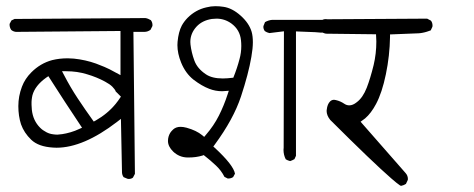

<svg xmlns="http://www.w3.org/2000/svg" viewBox="-20 -608 1540 624"><path d="M373 -293.9Q363.3 -279.3 356 -270.5Q329.6 -238.3 291 -216.3L284.7 -212.9Q255.9 -252.9 232.2 -288.8Q208.5 -324.7 188 -364.3L181.6 -376.5H195.3Q231 -376.5 262.7 -366.7Q294.4 -357.4 321.3 -342.8Q336.9 -334.5 345.2 -326.2Q353.5 -317.9 356.4 -310.5ZM126 -181.2Q119.1 -185.1 115.5 -188.2Q111.8 -191.4 110.4 -192.9Q87.4 -215.8 83.5 -251Q82.5 -261.2 82.5 -267.3Q82.5 -273.4 82.5 -276.9Q82.5 -280.3 83 -283.9Q83.5 -287.6 84 -291.3Q84.5 -294.9 85.4 -298.3Q93.8 -329.6 129.9 -355.5L137.2 -360.4Q190.4 -276.9 246.6 -192.9L237.8 -189Q224.6 -182.6 209.5 -178.2Q194.3 -173.8 182.4 -172.1Q170.4 -170.4 166.5 -170.4Q162.6 -170.4 159.9 -170.7Q157.2 -170.9 153.6 -171.4Q149.9 -171.9 146.2 -172.6Q142.6 -173.3 139.2 -174.6Q135.7 -175.8 132.3 -177.5Q128.9 -179.2 126 -181.2ZM398.4 -26.4Q406.7 -26.4 412.1 -30.8L418.5 -43L413.6 -504.4H449.2Q460 -504.4 469.2 -511.2L475.1 -522.9Q475.6 -524.4 475.6 -525.9Q475.6 -535.6 470.2 -542.5Q461.4 -547.9 452.6 -549.3L27.3 -546.4L17.1 -541.5L11.2 -530.3Q11.2 -529.3 11.2 -526.4Q11.2 -523.4 12.5 -519Q13.7 -514.6 16.6 -510.7Q22.9 -505.4 31.7 -504.4L371.6 -507.3V-363.8Q346.2 -377.9 336.2 -382.8Q326.2 -387.7 319.3 -390.6Q305.7 -396.5 292 -401.4Q257.8 -413.6 220.2 -417.5Q209.5 -418.5 200.2 -418.5Q173.3 -418.5 149.4 -412.6Q111.3 -402.3 82 -373Q61 -352.1 51.3 -326.2Q39.6 -295.4 39.6 -263.2Q39.6 -231 48.3 -204.1Q58.1 -176.3 81.5 -153.8Q105 -131.3 151.9 -128.4Q157.7 -127.9 163.6 -127.9Q251 -127.9 360.4 -211.9L373 -221.7L376.5 -47.4Q377 -38.6 381.8 -32.2L394.5 -26.9Q396.5 -26.4 398.4 -26.4ZM356.4 -310.5Q356.9 -309.6 357.4 -308.6L355.5 -311.5Z M704.1 -353Q668.9 -353 648.9 -366.7Q621.1 -385.3 611.6 -411.4Q602.1 -437.5 599.1 -463.4Q598.6 -467.8 598.6 -471.7Q598.6 -499.5 618.7 -521.5Q637.2 -541.5 668.5 -546.4Q676.3 -547.4 683.6 -547.4Q710 -547.4 731.9 -531.7Q759.8 -511.2 763.2 -477.1Q764.2 -467.8 764.2 -458.5Q764.2 -436.5 758.3 -415.5Q751 -387.2 738.3 -355.5Q717.8 -353 704.1 -353ZM941.9 -505.9 1004.9 -503.4Q1016.1 -502 1022 -502Q1027.8 -502 1034.7 -502.2Q1041.5 -502.4 1049.6 -504.4Q1057.6 -506.3 1063 -509.8L1067.9 -521Q1068.4 -522.5 1068.4 -524.2Q1068.4 -525.9 1067.9 -528.3Q1067.4 -533.2 1064 -537.6L1052.7 -543.5H864.7Q852.5 -542.5 841.3 -536.1L836.4 -523.9Q835.9 -522.5 835.9 -521Q835.9 -513.2 840.8 -506.8Q847.2 -502.4 855.5 -500.5L902.8 -506.3L901.9 -127.4Q901.4 -124 901.4 -121.1Q901.4 -104.5 908.7 -90.3Q915 -86.4 922.9 -84.5Q929.2 -86.4 937 -90.8L941.9 -101.6ZM721.2 -27.8Q731.4 -27.8 737.8 -32.7L743.7 -43.5Q738.8 -71.3 678.7 -127L673.3 -131.8L677.7 -137.7Q738.8 -220.7 763.2 -294.4Q787.6 -368.2 796.9 -422.9Q801.8 -450.7 801.8 -470.7Q801.8 -490.7 797.9 -504.4Q789.6 -532.7 762.2 -557.1Q734.4 -582 706.1 -585.9Q693.8 -587.9 679.7 -587.9Q665.5 -587.9 650.4 -584Q615.7 -576.2 589.4 -549.8Q578.1 -538.1 570.8 -524.9Q560.1 -504.4 557.1 -472.2Q556.6 -466.8 556.6 -461.4Q556.6 -434.1 568.8 -404.3Q583 -369.6 608.9 -349.1Q635.7 -328.6 660.2 -319.3Q680.2 -311.5 702.1 -311.5Q706.5 -311.5 723.6 -313L719.7 -301.3Q708 -265.1 691.4 -232.2Q674.8 -199.2 648.9 -169.4L643.6 -163.1L637.2 -168.5Q618.2 -184.1 586.4 -192.9Q575.7 -195.8 566.9 -195.8Q552.2 -195.8 543 -187.5Q536.6 -181.6 533.2 -176.3Q525.9 -164.1 525.9 -149.9Q525.9 -131.8 543 -115.2Q562 -97.2 587.9 -96.2Q590.8 -96.2 593.8 -96.2Q617.7 -96.2 638.2 -102.5L642.1 -104Q664.6 -86.4 682.1 -69.8Q699.2 -53.7 709.5 -33.2L720.2 -27.8Q720.7 -27.8 721.2 -27.8Z M1305.7 -25.9Q1305.7 -37.1 1298.3 -45.4L1151.9 -212.4Q1163.1 -220.2 1166.5 -223.1Q1186 -239.7 1202.1 -270Q1221.7 -306.6 1234.1 -366.7Q1246.6 -426.8 1247.6 -488.3V-496.1Q1337.4 -499.5 1340.8 -499.8Q1344.2 -500 1347.7 -500.5Q1351.1 -501 1354.5 -501.7Q1357.9 -502.4 1361.1 -503.2Q1364.3 -503.9 1367.2 -504.9Q1373.5 -506.8 1379.9 -509.3L1385.3 -521Q1385.7 -522.9 1385.7 -524.4Q1385.7 -534.7 1380.4 -541L1368.2 -547.4L1044.4 -545.4Q1041.5 -545.9 1038.6 -545.9Q1029.8 -545.9 1023.4 -540.5L1017.1 -527.3Q1017.1 -526.9 1017.1 -525.9Q1017.1 -514.6 1022.9 -505.9Q1030.3 -500 1039.6 -498.5L1202.1 -496.6Q1203.1 -481 1203.1 -473.1Q1203.1 -433.6 1194.3 -396.5Q1183.6 -353 1171.9 -322.8Q1159.2 -290.5 1139.6 -275.9Q1127 -265.6 1115.2 -265.6Q1106.4 -265.6 1098.6 -271Q1086.4 -279.3 1071.8 -282.7Q1068.4 -283.7 1065.9 -283.7Q1058.1 -283.7 1052.7 -278.3Q1043.9 -269.5 1042 -252Q1041.5 -249.5 1041.5 -247.6Q1041.5 -232.9 1053.2 -218.3Q1192.9 -79.1 1251.5 -28.3Q1270.5 -11.7 1279.3 -5.9L1283.2 -3.9Q1291.5 -5.4 1299.3 -10.3L1305.2 -22.9Q1305.7 -24.4 1305.7 -25.9Z"/></svg>

Font: NaikaiFont
Style: Light
Weight: 300
Version: Version 1.89